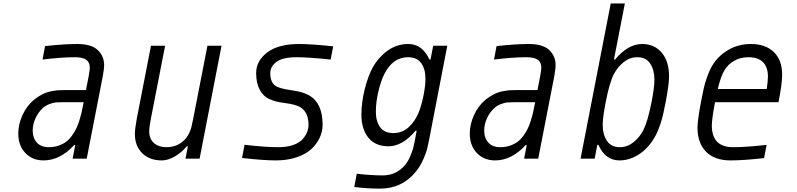

<svg xmlns="http://www.w3.org/2000/svg" viewBox="-20 -937 4707 1134"><path d="M474 -333.3H346.4Q322.3 -333.3 308.6 -332Q294.9 -330.7 272.8 -322.6Q250.7 -314.5 232.4 -298.2Q206.4 -274.7 189.8 -238.9Q173.2 -203.1 173.2 -165.4Q173.2 -121.7 197.9 -94.7Q222.7 -67.7 268.2 -67.7Q299.5 -67.7 325.8 -76.8Q352.2 -85.9 370.8 -99.9Q389.3 -113.9 404.9 -135.7Q420.6 -157.6 430 -176.8Q439.5 -196 447.9 -222.7Q456.4 -249.3 460.3 -266.3Q464.2 -283.2 468.8 -306.6ZM436.2 -677.1Q518.2 -677.1 556 -642.6Q595.1 -606.1 595.1 -552.1Q595.1 -532.6 587.2 -487.6L492.2 0H408.9L424.5 -80.1H418Q334.6 10.4 237.6 10.4Q171.2 10.4 129.6 -33.5Q87.9 -77.5 87.9 -148.4Q87.9 -201.8 112.3 -256.2Q136.7 -310.5 179.7 -347Q204.4 -367.2 230.5 -380.2Q256.5 -393.2 282.9 -398.1Q309.2 -403 324.2 -404Q339.2 -404.9 361.3 -404.9H487.6L503.3 -484.4Q510.4 -524.7 510.4 -537.1Q510.4 -568.4 489.9 -583.7Q469.4 -599 421.2 -599Q343.1 -599 231.1 -585.3L246.1 -664.7Q356.1 -677.1 436.2 -677.1Z M861.3 -161.5Q861.3 -117.2 889 -92.4Q916.7 -67.7 963.5 -67.7Q1024.7 -67.7 1067.1 -108.1Q1084 -124.3 1095.1 -146.5Q1106.1 -168.6 1110.4 -185.9Q1114.6 -203.1 1121.7 -238.9L1205.1 -666.7H1288.4L1158.9 0H1075.5L1089.8 -72.9H1083.3Q1051.4 -35.2 1011.7 -12.4Q972 10.4 935.5 10.4Q863.3 10.4 820 -32.2Q776.7 -74.9 776.7 -145.2Q776.7 -176.4 788.4 -238.9L871.7 -666.7H955.1L871.7 -238.9Q861.3 -185.5 861.3 -161.5Z M1609.4 10.4Q1535.8 10.4 1409.5 -3.9L1424.5 -82Q1544.9 -67.7 1624.3 -67.7Q1675.1 -67.7 1711.9 -80.7Q1748.7 -93.8 1767.3 -114.9Q1785.8 -136.1 1793.9 -157.2Q1802.1 -178.4 1802.1 -200.5Q1802.1 -275.4 1752 -304.7Q1725.3 -320.3 1664.4 -328.1Q1603.5 -335.9 1572.3 -351.6Q1535.2 -367.2 1514 -407.2Q1492.8 -447.3 1492.8 -505.2Q1492.8 -577.5 1558.3 -627.3Q1623.7 -677.1 1746.1 -677.1Q1817.1 -677.1 1947.9 -663.4L1932.9 -585.3Q1800.8 -599 1731.1 -599Q1649.1 -599 1612.6 -571.3Q1576.2 -543.6 1576.2 -505.2Q1576.2 -442.1 1617.8 -424.5Q1642.6 -412.1 1706.1 -403.3Q1769.5 -394.5 1806 -373.7Q1885.4 -327.5 1885.4 -200.5Q1885.4 -160.2 1867.8 -122.7Q1850.3 -85.3 1817.4 -55.3Q1784.5 -25.4 1730.5 -7.5Q1676.4 10.4 1609.4 10.4Z M2492.8 -472Q2492.8 -529.9 2467.4 -564.5Q2442.1 -599 2390 -599Q2300.8 -599 2250.7 -501.3Q2229.8 -460.3 2214.8 -396.8Q2199.9 -333.3 2199.9 -278Q2199.9 -220.1 2225.3 -185.5Q2250.7 -151 2302.7 -151Q2356.1 -151 2393.9 -185.9Q2431.6 -220.7 2453.1 -273.4Q2468.8 -311.8 2480.8 -370.1Q2492.8 -428.4 2492.8 -472ZM2274.7 -72.9Q2196.6 -72.9 2155.6 -124Q2114.6 -175.1 2114.6 -259.1Q2114.6 -332 2134.4 -411.1Q2154.3 -490.2 2182.9 -541Q2215.5 -599 2269.5 -638Q2323.6 -677.1 2391.9 -677.1Q2474 -677.1 2516.3 -585.3H2522.8L2538.4 -666.7H2621.7L2513 -104.2Q2506.5 -72.9 2501.6 -53.4Q2496.7 -33.9 2479.8 4.6Q2462.9 43 2438.8 73.6Q2356.8 177.1 2224 177.1Q2147.8 177.1 2072.3 167.3L2087.2 89.2Q2173.8 99 2239.6 99Q2322.3 99 2374.3 35.2Q2391.3 14.3 2404.3 -17.3Q2417.3 -48.8 2420.2 -61.8Q2423.2 -74.9 2429.7 -104.2L2440.8 -164.7H2434.2Q2356.8 -72.9 2274.7 -72.9Z M3140.6 -333.3H3013Q2988.9 -333.3 2975.3 -332Q2961.6 -330.7 2939.5 -322.6Q2917.3 -314.5 2899.1 -298.2Q2873 -274.7 2856.4 -238.9Q2839.8 -203.1 2839.8 -165.4Q2839.8 -121.7 2864.6 -94.7Q2889.3 -67.7 2934.9 -67.7Q2966.1 -67.7 2992.5 -76.8Q3018.9 -85.9 3037.4 -99.9Q3056 -113.9 3071.6 -135.7Q3087.2 -157.6 3096.7 -176.8Q3106.1 -196 3114.6 -222.7Q3123 -249.3 3127 -266.3Q3130.9 -283.2 3135.4 -306.6ZM3102.9 -677.1Q3184.9 -677.1 3222.7 -642.6Q3261.7 -606.1 3261.7 -552.1Q3261.7 -532.6 3253.9 -487.6L3158.9 0H3075.5L3091.1 -80.1H3084.6Q3001.3 10.4 2904.3 10.4Q2837.9 10.4 2796.2 -33.5Q2754.6 -77.5 2754.6 -148.4Q2754.6 -201.8 2779 -256.2Q2803.4 -310.5 2846.4 -347Q2871.1 -367.2 2897.1 -380.2Q2923.2 -393.2 2949.5 -398.1Q2975.9 -403 2990.9 -404Q3005.9 -404.9 3028 -404.9H3154.3L3169.9 -484.4Q3177.1 -524.7 3177.1 -537.1Q3177.1 -568.4 3156.6 -583.7Q3136.1 -599 3087.9 -599Q3009.8 -599 2897.8 -585.3L2912.8 -664.7Q3022.8 -677.1 3102.9 -677.1Z M3772.1 -677.1Q3845.1 -677.1 3888.3 -626Q3931.6 -574.9 3931.6 -486.3Q3931.6 -438.8 3911.5 -333.3Q3902.3 -287.8 3896.8 -263Q3891.3 -238.3 3880.5 -204.8Q3869.8 -171.2 3856.1 -143.9Q3819 -71 3761.1 -30.3Q3703.1 10.4 3638.7 10.4Q3555.3 10.4 3514.3 -81.4H3507.8L3492.2 0H3408.9L3587.2 -916.7H3670.6L3606.1 -585.3H3612.6Q3689.5 -677.1 3772.1 -677.1ZM3744.1 -599Q3700.5 -599 3664.4 -570.6Q3628.3 -542.3 3606.1 -500Q3580.1 -451.2 3557.3 -333.3Q3539.7 -242.8 3539.7 -199.9Q3539.7 -142.6 3564.8 -105.1Q3589.8 -67.7 3640.6 -67.7Q3684.2 -67.7 3720.4 -96Q3756.5 -124.3 3778.6 -166.7Q3805.3 -217.4 3828.1 -333.3Q3845.1 -420.6 3845.1 -466.8Q3845.1 -524.1 3820.3 -561.5Q3795.6 -599 3744.1 -599Z M4515.6 -485Q4515.6 -540.4 4486.7 -569.7Q4457.7 -599 4400.4 -599Q4353.5 -599 4316.4 -578.1Q4279.3 -557.3 4257.8 -520.2Q4238.3 -489.6 4219.4 -411.5H4508.5Q4515.6 -459 4515.6 -485ZM4184.2 -196Q4184.2 -67.7 4309.9 -67.7Q4386.1 -67.7 4507.8 -81.4L4492.8 -3.3Q4372.4 10.4 4294.9 10.4Q4199.9 10.4 4149.7 -41.3Q4099.6 -93.1 4099.6 -182.3Q4099.6 -225.9 4119.8 -333.3Q4129.6 -384.8 4136.1 -413.7Q4142.6 -442.7 4155.6 -480.5Q4168.6 -518.2 4184.9 -546.2Q4218.1 -604.2 4278.6 -640.6Q4339.2 -677.1 4415.4 -677.1Q4501.3 -677.1 4550.5 -629.6Q4599.6 -582 4599.6 -495.4Q4599.6 -443.4 4578.1 -333.3H4203.1Q4184.2 -233.7 4184.2 -196Z"/></svg>

Font: Monoid
Style: Italic
Weight: 400
Width: 4
Italic angle: -11°
Monospace: yes
Version: Version 0.61